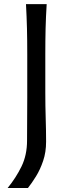

<svg xmlns="http://www.w3.org/2000/svg" viewBox="-20 -770 347 956"><path d="M18.1 166Q59.6 115.2 87.2 58.6Q114.7 2 114.7 -70.3L115.7 -284.2V-499.5Q115.7 -569.8 114.3 -627.9Q112.8 -686 109.4 -749.5H212.4Q208.5 -686 207 -627.9Q205.6 -569.8 205.6 -499.5V-308.6Q205.6 -243.7 207.5 -182.4Q209.5 -121.1 209.5 -64.5Q209.5 -12.2 194.8 31Q180.2 74.2 159.2 108.2Q138.2 142.1 119.1 166Z"/></svg>

Font: Pinar-DS2-FD Regular
Style: Regular
Weight: 400
Designer: Amin Abedi
Version: Version 2.000